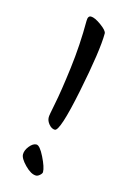

<svg xmlns="http://www.w3.org/2000/svg" viewBox="-123 -869 618 930"><g transform="rotate(15 185.5 -403.5)"><path d="M184 -22Q184 -15 174 -6Q164 3 155 3Q130 3 99 -28.5Q68 -60 68 -80.5Q68 -101 85 -122Q102 -143 119 -143Q136 -143 160 -94.5Q184 -46 184 -22ZM214 -810Q233 -810 266 -786Q299 -762 299 -748Q299 -663 255.5 -449Q212 -235 186 -235Q170 -235 156 -251.5Q142 -268 142 -286Q141 -292 154.5 -358Q168 -424 183 -543.5Q198 -663 198 -784Q198 -810 214 -810Z"/></g></svg>

Font: Kalam
Style: Regular
Weight: 400
Designer: Lipi Raval (Devanagari and Latin), Jonny Pinhorn (Latin)
Foundry: Indian Type Foundry
Version: Version 2.001;PS 1.0;hotconv 1.0.79;makeotf.lib2.5.61930; tt